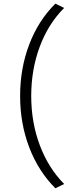

<svg xmlns="http://www.w3.org/2000/svg" viewBox="-20 -764 460 1048"><path d="M282.2 -744.1 330.1 -720.7Q243.2 -633.8 196.8 -508.8Q150.4 -383.8 150.4 -240.2Q150.4 -95.7 197.3 28.8Q244.1 153.3 330.1 240.2L282.2 263.7Q189.5 170.9 139.6 40.5Q89.8 -89.8 89.8 -240.2Q89.8 -390.6 139.6 -521.5Q189.5 -652.3 282.2 -744.1Z"/></svg>

Font: Lohit Tamil
Style: Regular
Weight: 400
Version: 2.91.1